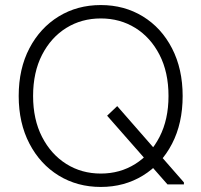

<svg xmlns="http://www.w3.org/2000/svg" viewBox="-20 -730 797 760"><path d="M643 0 404 -272 444 -310 708 -8V0ZM379 10Q286 10 212.5 -35Q139 -80 96.5 -161.5Q54 -243 54 -350Q54 -458 96.5 -539Q139 -620 212.5 -665Q286 -710 379 -710Q472 -710 545.5 -665Q619 -620 661 -538.5Q703 -457 703 -350Q703 -242 661 -161Q619 -80 545.5 -35Q472 10 379 10ZM379 -43Q455 -43 515.5 -81Q576 -119 611.5 -188Q647 -257 647 -350Q647 -444 611.5 -513Q576 -582 515.5 -619.5Q455 -657 379 -657Q303 -657 242.5 -619.5Q182 -582 146.5 -513Q111 -444 111 -350Q111 -257 146.5 -188Q182 -119 242.5 -81Q303 -43 379 -43Z"/></svg>

Font: Fustat Light
Style: Regular
Weight: 300
Designer: Mohamed Gaber, Khaled Hosny, Laura Garcia Mut
Foundry: Kief Type Foundry, Alif Type Foundry, Hard Type Foundry
Version: Version 1.007